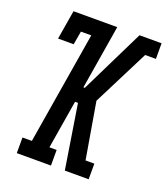

<svg xmlns="http://www.w3.org/2000/svg" viewBox="-135 -830 804 924"><g transform="rotate(20 266.5 -367.5)"><path d="M59 0V-80H107L202 -655H149L137 -586H57L82 -735H306L252 -407H259L420 -735H533V-655H478L333 -368L382 -80H427V0H305L253 -328H238L197 -80H234V0Z"/></g></svg>

Font: Iosevka Curly Slab MdObl
Style: Regular
Weight: 500
Italic angle: -9°
Monospace: yes
Designer: Belleve Invis
Foundry: Belleve Invis
Version: Version 11.0.0; ttfautohint (v1.8.3)